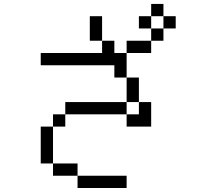

<svg xmlns="http://www.w3.org/2000/svg" viewBox="-20 -895 1040 978"><path d="M625 62.5V0H375V62.5ZM875 -750V-812.5H812.5V-750H750V-687.5H625V-625H562.5V-687.5H500V-625H187.5V-562.5H562.5V-500H625Q625 -500 625 -375H312.5V-312.5H250V-250H187.5V-62.5H250V0H375V-62.5H250V-250H312.5V-312.5H625V-250H750Q750 -250 750 -375H687.5V-312.5H625V-375H687.5Q687.5 -375 687.5 -500H625Q625 -500 625 -625H750V-687.5H812.5V-750ZM500 -687.5Q500 -687.5 500 -812.5H437.5Q437.5 -812.5 437.5 -687.5ZM750 -750V-812.5H687.5V-750ZM750 -812.5H812.5V-875H750Z"/></svg>

Font: BFUnifontExMono
Style: Regular
Weight: 500
Version: Version 15.0.06